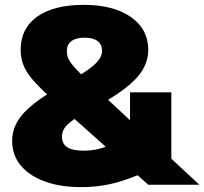

<svg xmlns="http://www.w3.org/2000/svg" viewBox="-20 -760 840 790"><path d="M315 10Q228 10 164 -13.5Q100 -37 65 -79.5Q30 -122 30 -180Q30 -223 52 -260.5Q74 -298 123.5 -336.5Q173 -375 255 -420Q309 -450 340.5 -472Q372 -494 386 -513Q400 -532 400 -550Q400 -577 381.5 -591Q363 -605 328 -605Q293 -605 274 -591Q255 -577 255 -550Q255 -537 258.5 -525.5Q262 -514 274 -498Q286 -482 311.5 -456.5Q337 -431 381 -390L800 0H590L181 -365Q137 -405 111.5 -435.5Q86 -466 75.5 -494.5Q65 -523 65 -555Q65 -643 133 -691.5Q201 -740 325 -740Q447 -740 518.5 -690Q590 -640 590 -555Q590 -512 567.5 -473.5Q545 -435 493.5 -395.5Q442 -356 355 -310Q309 -286 282.5 -267.5Q256 -249 245.5 -233Q235 -217 235 -198Q235 -168 257 -154Q279 -140 325 -140Q375 -140 418.5 -157.5Q462 -175 515 -218V-380H685V-105Q605 -63 542.5 -37.5Q480 -12 426 -1Q372 10 315 10Z"/></svg>

Font: M PLUS 2 Black
Style: Regular
Weight: 900
Designer: Coji Morishita
Foundry: UNDERFOREST DESIGN
Version: Version 1.001